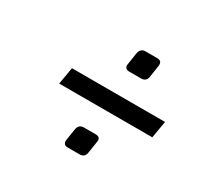

<svg xmlns="http://www.w3.org/2000/svg" viewBox="-114 -756 837 800"><g transform="rotate(30 304.5 -356.5)"><path d="M337 -527 346 -586Q348 -597 355 -604Q362 -611 374 -611H431Q455 -611 452 -586L443 -527Q439 -504 414 -504H357Q346 -504 340.5 -510.5Q335 -517 337 -527ZM144 -397H592L578 -315H130ZM273 -125 282 -183Q287 -208 310 -208H367Q393 -208 388 -183L379 -125Q375 -102 350 -102H293Q282 -102 277 -108.5Q272 -115 273 -125Z"/></g></svg>

Font: Exo Medium
Style: Italic
Weight: 500
Italic angle: -9°
Designer: Natanael Gama
Foundry: Natanael Gama
Version: Version 1.500; ttfautohint (v1.6)